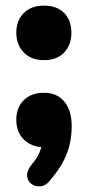

<svg xmlns="http://www.w3.org/2000/svg" viewBox="-20 -518 312 683"><path d="M161 120Q145 142 125.5 144.5Q106 147 92 136.5Q78 126 76.5 107.5Q75 89 93 67Q118 38 126 9Q134 -20 134 -43L140 6Q94 6 66 -20.5Q38 -47 38 -92Q38 -135 64.5 -161.5Q91 -188 136 -188Q183 -188 209 -156.5Q235 -125 235 -69Q235 -41 229.5 -12Q224 17 208.5 49.5Q193 82 161 120ZM136 -304Q91 -304 64.5 -331.5Q38 -359 38 -401Q38 -445 64.5 -471.5Q91 -498 136 -498Q183 -498 208.5 -471.5Q234 -445 234 -401Q234 -359 208.5 -331.5Q183 -304 136 -304Z"/></svg>

Font: Nunito ExtraLight Black
Style: Regular
Weight: 900
Version: Version 3.602